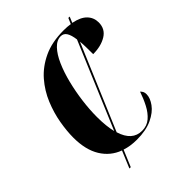

<svg xmlns="http://www.w3.org/2000/svg" viewBox="-241 -881 1098 1098"><g transform="rotate(-45 308.5 -332.0)"><path d="M150 96 193 -7Q125 -32 86.5 -94.5Q48 -157 48 -256Q48 -308 59 -371.5Q70 -435 96 -498Q122 -561 167 -613Q212 -665 280 -697Q348 -729 443 -729Q473 -729 497 -725L512 -760H523L508 -724Q564 -713 590.5 -685.5Q617 -658 617 -619Q617 -566 573.5 -539.5Q530 -513 466 -513Q466 -544 465.5 -570Q465 -596 463 -617L245 -102Q275 -5 354 -5Q394 -5 422 -29Q450 -53 470 -91.5Q490 -130 504 -172Q512 -164 516 -156Q520 -148 520 -135Q520 -105 495.5 -71Q471 -37 421.5 -13.5Q372 10 297 10Q245 10 203 -4L161 96ZM227 -244Q227 -169 240 -117L460 -638Q455 -677 442.5 -697Q430 -717 407 -717Q375 -717 347 -687.5Q319 -658 297 -608Q275 -558 259.5 -496Q244 -434 235.5 -368.5Q227 -303 227 -244Z"/></g></svg>

Font: Noto Serif Display ExtraCondensed Black
Style: Italic
Weight: 900
Width: 2
Italic angle: -12°
Designer: Monotype Design Team
Foundry: Monotype Imaging Inc.
Version: Version 2.009